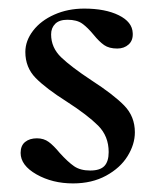

<svg xmlns="http://www.w3.org/2000/svg" viewBox="-20 -416 371 447"><path d="M28 -60Q28 -77 38.5 -85.5Q49 -94 66 -94Q82 -94 93.5 -85.5Q105 -77 119 -60Q138 -39 152.5 -29Q167 -19 190 -19Q213 -19 223 -29.5Q233 -40 233 -62Q233 -99 208.5 -123.5Q184 -148 136 -179Q87 -210 63 -234.5Q39 -259 39 -295Q39 -321 57 -344.5Q75 -368 106.5 -382Q138 -396 176 -396Q225 -396 256.5 -380.5Q288 -365 289 -339Q290 -322 279.5 -312.5Q269 -303 253 -303Q234 -303 222.5 -311Q211 -319 198 -335Q184 -352 171.5 -361Q159 -370 137 -370Q118 -370 108.5 -360.5Q99 -351 99 -336Q99 -305 122.5 -282.5Q146 -260 193 -229Q244 -196 269 -170.5Q294 -145 294 -108Q294 -80 277 -52.5Q260 -25 227 -7Q194 11 150 11Q102 11 65 -10Q28 -31 28 -60Z"/></svg>

Font: Cormorant Upright SemiBold
Style: Regular
Weight: 600
Designer: Christian Thalmann (Catharsis Fonts)
Foundry: Catharsis Fonts
Version: Version 3.302